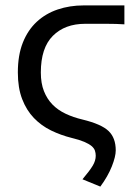

<svg xmlns="http://www.w3.org/2000/svg" viewBox="-20 -506 506 710"><path d="M351 184 285 157Q312 125 323 106.5Q334 88 334 70Q334 60 331 51Q328 42 318.5 34Q309 26 291.5 18.5Q274 11 245 4Q205 -6 169 -23.5Q133 -41 105.5 -69.5Q78 -98 62 -139.5Q46 -181 46 -238Q46 -302 64.5 -348.5Q83 -395 116 -425.5Q149 -456 193.5 -471Q238 -486 289 -486H440V-416Q411 -418 373.5 -418Q336 -418 295 -418Q220 -418 175.5 -373.5Q131 -329 131 -238Q131 -198 142.5 -169Q154 -140 174 -119.5Q194 -99 222.5 -85.5Q251 -72 285 -64Q355 -47 381.5 -21.5Q408 4 408 50Q408 73 393.5 109.5Q379 146 351 184Z"/></svg>

Font: Source Sans Pro
Style: Regular
Weight: 400
Designer: Paul D. Hunt
Foundry: Adobe Systems Incorporated
Version: Version 2.021;PS 2.000;hotconv 1.0.86;makeotf.lib2.5.63406